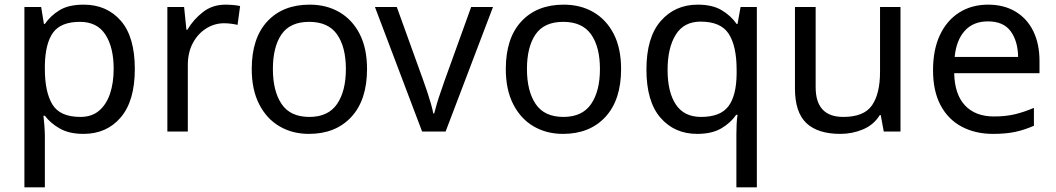

<svg xmlns="http://www.w3.org/2000/svg" viewBox="-20 -566 4543 826"><path d="M340 -546Q439 -546 499.5 -477Q560 -408 560 -269Q560 -132 499.5 -61Q439 10 339 10Q277 10 236.5 -13.5Q196 -37 173 -68H167Q169 -51 171 -25Q173 1 173 20V240H85V-536H157L169 -463H173Q197 -498 236 -522Q275 -546 340 -546ZM324 -472Q242 -472 208.5 -426Q175 -380 173 -286V-269Q173 -170 205.5 -116.5Q238 -63 326 -63Q375 -63 406.5 -90Q438 -117 453.5 -163.5Q469 -210 469 -270Q469 -362 433.5 -417Q398 -472 324 -472Z M950 -546Q965 -546 982.5 -544.5Q1000 -543 1013 -540L1002 -459Q989 -462 973.5 -464Q958 -466 944 -466Q903 -466 867 -443.5Q831 -421 809.5 -380.5Q788 -340 788 -286V0H700V-536H772L782 -438H786Q812 -482 853 -514Q894 -546 950 -546Z M1559 -269Q1559 -136 1491.5 -63Q1424 10 1309 10Q1238 10 1182.5 -22.5Q1127 -55 1095 -117.5Q1063 -180 1063 -269Q1063 -402 1130 -474Q1197 -546 1312 -546Q1385 -546 1440.5 -513.5Q1496 -481 1527.5 -419.5Q1559 -358 1559 -269ZM1154 -269Q1154 -174 1191.5 -118.5Q1229 -63 1311 -63Q1392 -63 1430 -118.5Q1468 -174 1468 -269Q1468 -364 1430 -418Q1392 -472 1310 -472Q1228 -472 1191 -418Q1154 -364 1154 -269Z M1796 0 1593 -536H1687L1801 -220Q1809 -198 1818 -171Q1827 -144 1834 -119.5Q1841 -95 1844 -78H1848Q1852 -95 1859.5 -120Q1867 -145 1876.5 -172Q1886 -199 1893 -220L2007 -536H2101L1897 0Z M2652 -269Q2652 -136 2584.5 -63Q2517 10 2402 10Q2331 10 2275.5 -22.5Q2220 -55 2188 -117.5Q2156 -180 2156 -269Q2156 -402 2223 -474Q2290 -546 2405 -546Q2478 -546 2533.5 -513.5Q2589 -481 2620.5 -419.5Q2652 -358 2652 -269ZM2247 -269Q2247 -174 2284.5 -118.5Q2322 -63 2404 -63Q2485 -63 2523 -118.5Q2561 -174 2561 -269Q2561 -364 2523 -418Q2485 -472 2403 -472Q2321 -472 2284 -418Q2247 -364 2247 -269Z M3148 240V11Q3148 -7 3149 -31Q3150 -55 3153 -72H3147Q3124 -38 3083.5 -14Q3043 10 2979 10Q2882 10 2821.5 -59.5Q2761 -129 2761 -267Q2761 -405 2822.5 -475.5Q2884 -546 2982 -546Q3045 -546 3085 -522Q3125 -498 3149 -463H3153L3166 -536H3236V240ZM2996 -63Q3079 -63 3113.5 -108.5Q3148 -154 3149 -248V-266Q3149 -368 3115 -420.5Q3081 -473 2994 -473Q2922 -473 2887 -416.5Q2852 -360 2852 -265Q2852 -170 2887.5 -116.5Q2923 -63 2996 -63Z M3854 -536V0H3782L3769 -71H3765Q3739 -29 3693 -9.5Q3647 10 3595 10Q3498 10 3449 -36.5Q3400 -83 3400 -185V-536H3489V-191Q3489 -63 3608 -63Q3697 -63 3731.5 -113Q3766 -163 3766 -257V-536Z M4231 -546Q4299 -546 4349 -516Q4399 -486 4425.5 -431.5Q4452 -377 4452 -304V-251H4085Q4087 -160 4131.5 -112.5Q4176 -65 4256 -65Q4307 -65 4346.5 -74.5Q4386 -84 4428 -102V-25Q4387 -7 4347 1.5Q4307 10 4252 10Q4176 10 4117.5 -21Q4059 -52 4026.5 -113Q3994 -174 3994 -264Q3994 -352 4023.5 -415Q4053 -478 4106.5 -512Q4160 -546 4231 -546ZM4230 -474Q4167 -474 4130.5 -433.5Q4094 -393 4087 -321H4360Q4359 -389 4328 -431.5Q4297 -474 4230 -474Z"/></svg>

Font: Noto IKEA Arabic
Style: Regular
Weight: 400
Designer: Monotype Design Team
Foundry: Monotype Imaging Inc.
Version: Version 1.200